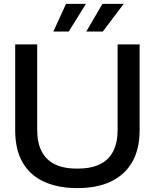

<svg xmlns="http://www.w3.org/2000/svg" viewBox="-20 -957 795 986"><path d="M377 9Q279 9 207 -23.5Q135 -56 96.5 -122Q58 -188 58 -288V-729H171V-289Q171 -225 193.5 -180.5Q216 -136 261.5 -113.5Q307 -91 377 -91Q447 -91 493 -113.5Q539 -136 561.5 -180.5Q584 -225 584 -289V-729H697V-288Q697 -192 659.5 -126Q622 -60 551 -25.5Q480 9 377 9ZM254 -795 319 -937H421L333 -795ZM423 -795 506 -937H615L508 -795Z"/></svg>

Font: Mona Sans SemiExpanded Medium
Style: Regular
Weight: 500
Width: 6
Designer: Deni Anggara
Foundry: GitHub
Version: Version 2.000